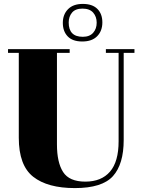

<svg xmlns="http://www.w3.org/2000/svg" viewBox="-20 -951 723 981"><path d="M586 -229V-681H521V-700H667V-681H612V-236Q612 -112 557 -51Q502 10 362.5 10Q223 10 149.5 -48Q76 -106 76 -247V-681H21V-700H336V-681H271V-213Q271 -121 302.5 -72Q334 -23 416 -23Q498 -23 542 -74Q586 -125 586 -229ZM331 -836Q331 -763 403 -763Q438 -763 456 -783.5Q474 -804 474 -835Q474 -866 456 -886.5Q438 -907 401.5 -907Q365 -907 348 -886.5Q331 -866 331 -836ZM400.5 -739Q351 -739 326 -765Q301 -791 301 -834Q301 -877 327.5 -904Q354 -931 403 -931Q452 -931 477.5 -905.5Q503 -880 503 -836.5Q503 -793 476.5 -766Q450 -739 400.5 -739Z"/></svg>

Font: Abril Fatface
Style: Regular
Weight: 400
Designer: Veronika Burian, Jos Scaglione
Foundry: TypeTogether
Version: Version 1.001